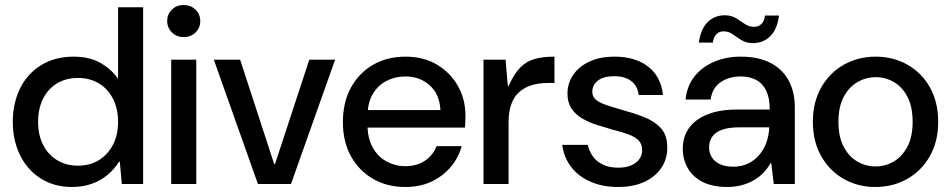

<svg xmlns="http://www.w3.org/2000/svg" viewBox="-20 -734 3794 766"><path d="M267 12Q196 12 142.5 -22Q89 -56 60 -115Q31 -174 31 -248Q31 -322 60 -381Q89 -440 144 -474Q199 -508 274 -508Q338 -508 382.5 -482Q427 -456 451 -419V-705H551V0H466L458 -89H455Q435 -57 407 -34.5Q379 -12 344 0Q309 12 267 12ZM291 -73Q339 -73 375 -95.5Q411 -118 431 -157Q451 -196 451 -248Q451 -300 431 -339.5Q411 -379 375 -401Q339 -423 291 -423Q243 -423 207 -401Q171 -379 151.5 -339.5Q132 -300 132 -248Q132 -196 151.5 -157Q171 -118 207 -95.5Q243 -73 291 -73Z M663 0V-496H763V0ZM713 -586Q685 -586 666 -604.5Q647 -623 647 -651Q647 -677 665.5 -695.5Q684 -714 713 -714Q741 -714 760 -695.5Q779 -677 779 -650Q779 -623 760 -604.5Q741 -586 713 -586Z M1009 0 833 -496H938L1074 -79H1077L1214 -496H1317L1141 0Z M1597 12Q1524 12 1468 -20.5Q1412 -53 1380 -111Q1348 -169 1348 -247Q1348 -325 1379.5 -383.5Q1411 -442 1467.5 -475Q1524 -508 1598 -508Q1671 -508 1724.5 -475.5Q1778 -443 1807.5 -390Q1837 -337 1837 -272Q1837 -262 1836.5 -250Q1836 -238 1835 -225H1421V-295H1737Q1734 -358 1694.5 -393.5Q1655 -429 1597 -429Q1556 -429 1521.5 -411Q1487 -393 1466.5 -357.5Q1446 -322 1446 -267V-239Q1446 -184 1466.5 -146.5Q1487 -109 1522 -90Q1557 -71 1596 -71Q1643 -71 1675 -92.5Q1707 -114 1722 -151H1822Q1809 -104 1778 -67.5Q1747 -31 1701.5 -9.5Q1656 12 1597 12Z M1909 0V-496H1997L2006 -391H2009Q2031 -440 2056 -465Q2081 -490 2114 -499Q2147 -508 2192 -508V-403H2165Q2129 -403 2099.5 -393.5Q2070 -384 2050 -365.5Q2030 -347 2019.5 -317Q2009 -287 2009 -246V0Z M2446 12Q2384 12 2336 -9Q2288 -30 2259 -67.5Q2230 -105 2223 -156H2325Q2330 -133 2344 -112Q2358 -91 2383.5 -78Q2409 -65 2446 -65Q2479 -65 2500 -75Q2521 -85 2531.5 -100.5Q2542 -116 2542 -135Q2542 -159 2528 -173.5Q2514 -188 2487 -198Q2460 -208 2423 -217Q2392 -226 2360.5 -236Q2329 -246 2302.5 -261.5Q2276 -277 2260 -301Q2244 -325 2244 -361Q2244 -402 2267 -435.5Q2290 -469 2332 -488.5Q2374 -508 2432 -508Q2514 -508 2565.5 -468.5Q2617 -429 2625 -355H2528Q2524 -391 2498.5 -410.5Q2473 -430 2431 -430Q2388 -430 2365.5 -412.5Q2343 -395 2343 -368Q2343 -350 2355.5 -338Q2368 -326 2393.5 -317Q2419 -308 2457 -297Q2505 -284 2547 -268Q2589 -252 2615.5 -224Q2642 -196 2642 -147Q2643 -101 2619 -65Q2595 -29 2551 -8.5Q2507 12 2446 12Z M2882 12Q2822 12 2782.5 -8.5Q2743 -29 2723.5 -64Q2704 -99 2704 -140Q2704 -189 2729.5 -224Q2755 -259 2803.5 -278Q2852 -297 2920 -297H3051Q3051 -342 3037.5 -371Q3024 -400 2998 -414.5Q2972 -429 2935 -429Q2889 -429 2855.5 -406.5Q2822 -384 2815 -337H2715Q2721 -392 2751 -429.5Q2781 -467 2829 -487.5Q2877 -508 2935 -508Q3006 -508 3054 -483Q3102 -458 3126.5 -412.5Q3151 -367 3151 -305V0H3067L3057 -83H3054Q3041 -60 3023.5 -42.5Q3006 -25 2984 -13Q2962 -1 2936.5 5.5Q2911 12 2882 12ZM2905 -69Q2939 -69 2965.5 -82Q2992 -95 3010.5 -117.5Q3029 -140 3038.5 -168Q3048 -196 3049 -226H2930Q2886 -226 2859.5 -216Q2833 -206 2821 -188Q2809 -170 2809 -146Q2809 -123 2820.5 -105.5Q2832 -88 2853.5 -78.5Q2875 -69 2905 -69ZM2984 -562Q2957 -562 2938 -574Q2919 -586 2903 -597.5Q2887 -609 2866 -609Q2850 -609 2838.5 -598Q2827 -587 2824 -564H2768Q2776 -619 2803.5 -646Q2831 -673 2871 -673Q2898 -673 2916.5 -661.5Q2935 -650 2951.5 -638.5Q2968 -627 2989 -627Q3006 -627 3017.5 -638Q3029 -649 3032 -672H3088Q3081 -617 3053 -589.5Q3025 -562 2984 -562Z M3472 12Q3402 12 3345.5 -20.5Q3289 -53 3256 -111.5Q3223 -170 3223 -248Q3223 -326 3256 -384.5Q3289 -443 3346 -475.5Q3403 -508 3474 -508Q3544 -508 3601 -475.5Q3658 -443 3690.5 -384.5Q3723 -326 3723 -248Q3723 -170 3690 -111.5Q3657 -53 3600 -20.5Q3543 12 3472 12ZM3472 -70Q3512 -70 3545.5 -89.5Q3579 -109 3600 -148.5Q3621 -188 3621 -248Q3621 -308 3600.5 -347.5Q3580 -387 3546.5 -406.5Q3513 -426 3474 -426Q3435 -426 3401 -406.5Q3367 -387 3346 -347.5Q3325 -308 3325 -248Q3325 -188 3346 -148.5Q3367 -109 3400.5 -89.5Q3434 -70 3472 -70Z"/></svg>

Font: DM Sans 9pt 36pt Medium
Style: Regular
Weight: 500
Version: Version 4.004;gftools[0.9.30]